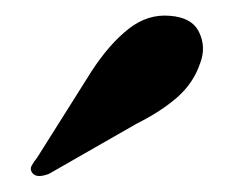

<svg xmlns="http://www.w3.org/2000/svg" viewBox="-20 -728 286 243"><path d="M96 -638Q118.5 -672.5 142.8 -691.5Q167 -710.5 195 -708Q223 -706 232 -687.2Q241 -668.5 233.5 -648.5Q225 -623 204.5 -605Q184 -587 153 -571.5L42 -508Q26.5 -502 21 -509Q17.5 -513.5 20 -518.2Q22.5 -523 27 -528.5Z"/></svg>

Font: Fraunces 72pt S000
Style: Bold Italic
Weight: 700
Italic angle: -16°
Version: Version 1.000; ttfautohint (v1.8.3)